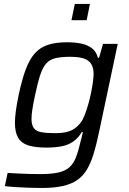

<svg xmlns="http://www.w3.org/2000/svg" viewBox="-20 -728 642 954"><path d="M186.9 206Q154.5 206 119.6 204.7Q84.8 203.5 54.5 201.4Q24.2 199.4 4 196.8L18 131.2Q42.1 132.7 70.1 134.1Q98.1 135.6 126.6 136.3Q155.2 137 179 137Q236.1 137 270.8 129Q305.5 121 325.5 102.6Q345.5 84.2 357.6 53.2Q369.7 22.2 380.1 -24.1Q383.5 -35.7 386.6 -49Q389.7 -62.4 391.6 -72.1H386.5Q367.9 -40.7 342.4 -23.6Q316.9 -6.6 284.2 -0.7Q251.5 5.3 210.2 5.3Q155.3 5.3 120.9 -5.5Q86.5 -16.3 70.3 -43.4Q54.2 -70.5 54.2 -117.5Q54.2 -144 58.9 -178.1Q63.6 -212.3 72.5 -255Q89 -332.8 108.1 -383.8Q127.3 -434.7 154.1 -464.1Q180.9 -493.4 219.5 -505.7Q258.1 -518 312.6 -518Q352.1 -518 383.9 -511.4Q415.8 -504.7 437.3 -487.8Q458.8 -470.9 466.5 -440.9H472.1L491.9 -510H565L470.9 -66Q458.5 -6.8 444.5 38.3Q430.6 83.5 411.2 115.4Q391.9 147.4 363 167.1Q334.1 186.9 291.1 196.5Q248 206 186.9 206ZM252 -66.4Q287 -66.4 310.4 -71.9Q333.8 -77.5 350.8 -89.4Q367.7 -101.3 381.4 -119.6Q391.6 -132.6 400.7 -156.1Q409.8 -179.6 418 -207.9Q426.1 -236.2 432.1 -265.2Q438 -294.2 441.5 -319.1Q445 -344 445 -360.7Q445 -407.2 417.9 -426.5Q390.7 -445.8 330.8 -445.8Q286.1 -445.8 257.5 -439.4Q228.8 -433 210.9 -413.9Q193 -394.7 180.3 -356.9Q167.6 -319 154.3 -255.5Q145.9 -216.1 141.2 -187Q136.5 -157.9 136.5 -137.3Q136.5 -107.4 147.8 -91.8Q159 -76.1 184.7 -71.3Q210.4 -66.4 252 -66.4ZM335 -627.7 351.8 -708.3H426.8L410.6 -627.7Z"/></svg>

Font: Saira Thin
Style: Italic
Weight: 100
Italic angle: -12°
Designer: Hector Gatti with collaboration of the Omnibus-Type team
Foundry: Omnibus-Type
Version: Version 1.101